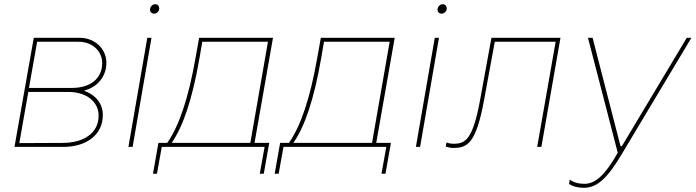

<svg xmlns="http://www.w3.org/2000/svg" viewBox="-20 -700 3315 915"><path d="M49 0H282C389 0 470 -55 470 -152C470 -206 437 -247 380 -268C443 -284 487 -334 487 -401C487 -466 434 -520 358 -520H141ZM72 -18 115 -262H303C398 -262 450 -211 450 -149C450 -64 377 -19 278 -19ZM118 -281 157 -501H355C420 -501 467 -456 467 -400C467 -325 410 -281 323 -281Z M592 0H612L702 -520H682ZM715 -635C727 -635 739 -646 739 -660C739 -670 732 -680 720 -680C706 -680 695 -667 695 -654C695 -643 702 -635 715 -635Z M709 128H728L751 0H1241L1218 128H1237L1263 -19H1193L1281 -520H929L912 -425C878 -232 834 -101 777 -19H735ZM798 -19C853 -98 897 -228 931 -425L944 -501H1257L1173 -19Z M1289 128H1308L1331 0H1821L1798 128H1817L1843 -19H1773L1861 -520H1509L1492 -425C1458 -232 1414 -101 1357 -19H1315ZM1378 -19C1433 -98 1477 -228 1511 -425L1524 -501H1837L1753 -19Z M1962 0H1982L2072 -520H2052ZM2085 -635C2097 -635 2109 -646 2109 -660C2109 -670 2102 -680 2090 -680C2076 -680 2065 -667 2065 -654C2065 -643 2072 -635 2085 -635Z M2141 5C2208 5 2249 -17 2287 -224L2338 -501H2628L2540 0H2560L2651 -520H2322L2268 -224C2233 -33 2197 -15 2142 -15C2129 -15 2118 -17 2108 -21L2104 -2C2114 2 2127 5 2141 5Z M2762 195C2824 195 2873 152 2941 38L3275 -520H3253L2944 -4H2937L2804 -520H2782L2924 28C2864 134 2818 176 2765 176C2736 176 2713 169 2695 156L2692 177C2709 188 2733 195 2762 195Z"/></svg>

Font: Fixel Display 20240404 Thin
Style: Italic
Weight: 100
Italic angle: -10°
Designer: AlfaBravo + MacPaw
Foundry: Kyrylo Tkachov, Marchela Mozhyna, Serhii Makarenko, Maria Weinstein, Zakhar Kryvoshyya
Version: Version 1.211;Glyphs 3.2 (3225)